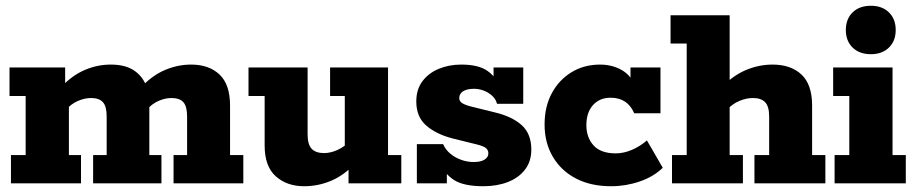

<svg xmlns="http://www.w3.org/2000/svg" viewBox="-20 -636 3181 666"><path d="M18 0V-98H69V-303H13V-402H206V-337L193 -335Q231 -375 274.5 -393.5Q318 -412 364 -412Q417 -412 448 -389.5Q479 -367 491 -328L471 -335Q509 -375 553 -393.5Q597 -412 643 -412Q705 -412 741.5 -377.5Q778 -343 778 -270V-98H824V0H582V-98H629V-232Q629 -267 616 -281.5Q603 -296 575 -296Q553 -296 530 -286Q507 -276 489 -255L493 -314Q496 -303 497 -290Q498 -277 498 -270V-98H540V0H303V-98H350V-232Q350 -267 337 -281.5Q324 -296 296 -296Q274 -296 250.5 -286Q227 -276 209 -255L219 -289V-98H261V0Z M1035 10Q975 10 936.5 -24.5Q898 -59 898 -131V-303H842V-402H1047V-170Q1047 -135 1061 -120Q1075 -105 1104 -105Q1127 -105 1151 -116Q1175 -127 1194 -147L1176 -112V-303H1125V-402H1326V-98H1372V0H1189V-65L1210 -67Q1172 -27 1127.5 -8.5Q1083 10 1035 10Z M1657 10Q1587 10 1553.5 -12.5Q1520 -35 1511 -67L1530 -75V0H1426V-136H1517Q1526 -116 1542.5 -102.5Q1559 -89 1580 -81.5Q1601 -74 1623 -74Q1648 -74 1661 -82.5Q1674 -91 1674 -104Q1674 -115 1666 -122Q1658 -129 1634 -135L1549 -156Q1492 -171 1458 -201Q1424 -231 1424 -284Q1424 -326 1445.5 -354.5Q1467 -383 1502.5 -397.5Q1538 -412 1580 -412Q1640 -412 1671 -390Q1702 -368 1710 -337L1692 -338V-402H1795V-276H1704Q1700 -292 1687.5 -303.5Q1675 -315 1658.5 -321.5Q1642 -328 1624 -328Q1600 -328 1586.5 -319.5Q1573 -311 1573 -296Q1573 -286 1581.5 -279.5Q1590 -273 1612 -267L1697 -246Q1756 -232 1789.5 -202Q1823 -172 1823 -117Q1823 -76 1801 -47.5Q1779 -19 1741.5 -4.5Q1704 10 1657 10Z M2100 10Q2029 10 1977.5 -17Q1926 -44 1897.5 -92.5Q1869 -141 1869 -204Q1869 -266 1894 -312.5Q1919 -359 1962.5 -385.5Q2006 -412 2062 -412Q2092 -412 2118 -402Q2144 -392 2161 -374Q2178 -356 2180 -332L2167 -331V-402H2271V-243H2180Q2157 -297 2098 -297Q2060 -297 2037 -271.5Q2014 -246 2014 -202Q2014 -159 2039 -131.5Q2064 -104 2116 -104Q2143 -104 2171.5 -116Q2200 -128 2224 -149L2279 -54Q2247 -23 2199 -6.5Q2151 10 2100 10Z M2311 0V-98H2362V-485H2306V-583H2511V-337L2485 -335Q2524 -375 2568.5 -393.5Q2613 -412 2660 -412Q2723 -412 2760 -377.5Q2797 -343 2797 -270V-98H2843V0H2597V-98H2648V-232Q2648 -267 2634 -281.5Q2620 -296 2592 -296Q2569 -296 2545 -286Q2521 -276 2501 -255L2511 -290V-98H2557V0Z M2875 0V-98H2926V-303H2870V-402H3076V-98H3122V0ZM3001 -448Q2961 -448 2937.5 -471Q2914 -494 2914 -532Q2914 -570 2937.5 -593Q2961 -616 3001 -616Q3040 -616 3063.5 -593Q3087 -570 3087 -532Q3087 -494 3063.5 -471Q3040 -448 3001 -448Z"/></svg>

Font: Rokkitt ExtraBold
Style: Regular
Weight: 800
Version: Version 3.103